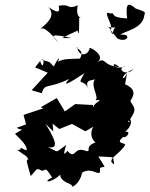

<svg xmlns="http://www.w3.org/2000/svg" viewBox="-20 -770 648 832"><path d="M132 -478 187 -455 117 -379 161 -366C175 -413 186 -382 280 -428C248 -394 273 -404 346 -453C309 -389 340 -437 364 -384C339 -433 393 -418 395 -430C366 -403 412 -350 394 -336C436 -338 393 -332 383 -305V-315L306 -319L261 -287L226 -345L156 -305L169 -301L82 -272L93 -231L52 -216C78 -201 90 -219 45 -190C72 -163 100 -137 95 -118C43 -142 90 -121 55 -120C121 -75 87 -96 104 -79C91 -80 95 -71 113 -7C140 -34 135 -46 161 -30C184 -34 174 -48 206 -1C150 27 220 23 259 -34C239 -30 224 6 281 26C256 16 318 38 281 42C324 39 341 -30 333 -20C381 -54 419 10 413 -40C430 -59 450 -21 406 -92C486 -87 466 -96 475 -58C435 -78 500 -101 523 -143C514 -154 480 -147 514 -177C524 -167 554 -204 522 -199C572 -239 531 -278 541 -241L534 -242C586 -304 552 -309 545 -333C558 -354 575 -381 522 -405L531 -455C513 -406 492 -444 559 -470C519 -434 482 -479 526 -483C460 -460 461 -515 497 -479C418 -487 444 -525 399 -500C434 -518 398 -553 369 -563C362 -525 319 -525 315 -565C299 -561 352 -557 326 -516C258 -514 257 -515 221 -498C238 -497 246 -548 213 -482C192 -502 205 -499 161 -511C175 -525 168 -455 154 -506ZM211 -200 208 -234 237 -211 292 -233 350 -201 423 -243C365 -233 367 -171 394 -153C343 -134 378 -112 355 -115C296 -140 311 -74 272 -116C247 -83 263 -129 267 -142C211 -103 241 -111 187 -132C229 -126 231 -147 177 -234ZM250 -605C304 -635 315 -633 315 -640C324 -603 323 -649 323 -693C348 -694 303 -683 317 -747C267 -726 290 -755 234 -745C244 -709 222 -717 191 -739C219 -702 194 -678 153 -643C158 -644 166 -668 235 -585C200 -618 197 -626 290 -605ZM488 -604C529 -580 555 -626 502 -619C519 -637 600 -643 606 -707C615 -720 593 -724 568 -733C535 -762 523 -756 531 -690C446 -695 487 -716 457 -712C420 -727 470 -666 461 -641C441 -667 433 -649 480 -651C460 -634 478 -599 456 -643Z"/></svg>

Font: Asimov Aggro
Style: It
Weight: 500
Designer: Google
Version: Version 2.000980; 2014